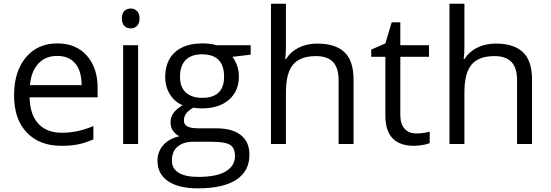

<svg xmlns="http://www.w3.org/2000/svg" viewBox="-20 -780 2982 1040"><path d="M312 9.8Q193.4 9.8 124.8 -62.5Q56.2 -134.8 56.2 -263.2Q56.2 -392.6 119.9 -468.8Q183.6 -544.9 291 -544.9Q391.6 -544.9 450.2 -478.8Q508.8 -412.6 508.8 -304.2V-252.9H140.1Q142.6 -158.7 187.7 -109.9Q232.9 -61 314.9 -61Q401.4 -61 485.8 -97.2V-24.9Q442.9 -6.3 404.5 1.7Q366.2 9.8 312 9.8ZM290 -477.1Q225.6 -477.1 187.3 -435.1Q148.9 -393.1 142.1 -318.8H421.9Q421.9 -395.5 387.7 -436.3Q353.5 -477.1 290 -477.1Z M728 0H647V-535.2H728ZM640.1 -680.2Q640.1 -708 653.8 -720.9Q667.5 -733.9 688 -733.9Q707.5 -733.9 721.7 -720.7Q735.8 -707.5 735.8 -680.2Q735.8 -652.8 721.7 -639.4Q707.5 -626 688 -626Q667.5 -626 653.8 -639.4Q640.1 -652.8 640.1 -680.2Z M1337.9 -535.2V-483.9L1238.8 -472.2Q1252.4 -455.1 1263.2 -427.5Q1273.9 -399.9 1273.9 -365.2Q1273.9 -286.6 1220.2 -239.7Q1166.5 -192.9 1072.8 -192.9Q1048.8 -192.9 1027.8 -196.8Q976.1 -169.4 976.1 -127.9Q976.1 -106 994.1 -95.5Q1012.2 -85 1056.2 -85H1150.9Q1237.8 -85 1284.4 -48.3Q1331.1 -11.7 1331.1 58.1Q1331.1 147 1259.8 193.6Q1188.5 240.2 1051.8 240.2Q946.8 240.2 889.9 201.2Q833 162.1 833 90.8Q833 42 864.3 6.3Q895.5 -29.3 952.1 -42Q931.6 -51.3 917.7 -70.8Q903.8 -90.3 903.8 -116.2Q903.8 -145.5 919.4 -167.5Q935.1 -189.5 968.8 -210Q927.2 -227.1 901.1 -268.1Q875 -309.1 875 -361.8Q875 -449.7 927.7 -497.3Q980.5 -544.9 1077.1 -544.9Q1119.1 -544.9 1152.8 -535.2ZM911.1 89.8Q911.1 133.3 947.8 155.8Q984.4 178.2 1052.7 178.2Q1154.8 178.2 1203.9 147.7Q1252.9 117.2 1252.9 64.9Q1252.9 21.5 1226.1 4.6Q1199.2 -12.2 1125 -12.2H1027.8Q972.7 -12.2 941.9 14.2Q911.1 40.5 911.1 89.8ZM955.1 -363.8Q955.1 -307.6 986.8 -278.8Q1018.6 -250 1075.2 -250Q1193.8 -250 1193.8 -365.2Q1193.8 -485.8 1073.7 -485.8Q1016.6 -485.8 985.8 -455.1Q955.1 -424.3 955.1 -363.8Z M1814 0V-346.2Q1814 -411.6 1784.2 -443.8Q1754.4 -476.1 1690.9 -476.1Q1606.4 -476.1 1567.6 -430.2Q1528.8 -384.3 1528.8 -279.8V0H1447.8V-759.8H1528.8V-529.8Q1528.8 -488.3 1524.9 -460.9H1529.8Q1553.7 -499.5 1597.9 -521.7Q1642.1 -543.9 1698.7 -543.9Q1796.9 -543.9 1845.9 -497.3Q1895 -450.7 1895 -349.1V0Z M2234.4 -57.1Q2255.9 -57.1 2275.9 -60.3Q2295.9 -63.5 2307.6 -66.9V-4.9Q2294.4 1.5 2268.8 5.6Q2243.2 9.8 2222.7 9.8Q2067.4 9.8 2067.4 -153.8V-472.2H1990.7V-511.2L2067.4 -544.9L2101.6 -659.2H2148.4V-535.2H2303.7V-472.2H2148.4V-157.2Q2148.4 -108.9 2171.4 -83Q2194.3 -57.1 2234.4 -57.1Z M2780.8 0V-346.2Q2780.8 -411.6 2751 -443.8Q2721.2 -476.1 2657.7 -476.1Q2573.2 -476.1 2534.4 -430.2Q2495.6 -384.3 2495.6 -279.8V0H2414.6V-759.8H2495.6V-529.8Q2495.6 -488.3 2491.7 -460.9H2496.6Q2520.5 -499.5 2564.7 -521.7Q2608.9 -543.9 2665.5 -543.9Q2763.7 -543.9 2812.7 -497.3Q2861.8 -450.7 2861.8 -349.1V0Z"/></svg>

Font: f0_25643 
Style: Regular
Weight: 400
Foundry: Ascender Corporation
Version: Version 1.10